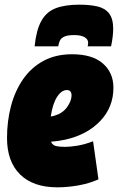

<svg xmlns="http://www.w3.org/2000/svg" viewBox="-20 -791 505 821"><path d="M401 -24Q360 -6 314 2Q268 10 225 10Q122 10 66 -45Q10 -100 10 -201Q10 -273 27 -337.5Q44 -402 78.5 -452Q113 -502 165.5 -530.5Q218 -559 288 -559Q375 -559 420 -519.5Q465 -480 465 -416Q465 -333 409 -274Q353 -215 260 -194Q227 -187 198 -185Q205 -170 219.5 -166.5Q234 -163 258 -163Q279 -163 310.5 -168Q342 -173 378 -187ZM266 -406Q243 -406 224 -376.5Q205 -347 197 -293Q207 -294 215 -297Q248 -307 266.5 -332.5Q285 -358 286 -382Q286 -406 266 -406ZM319 -771Q364 -771 396.5 -763.5Q429 -756 446.5 -733.5Q464 -711 464 -668Q464 -636 455 -593H355Q356 -599 356.5 -602.5Q357 -606 357 -608Q357 -623 341.5 -632Q326 -641 298 -641Q268 -641 254 -634Q240 -627 235.5 -616Q231 -605 229 -593H128Q135 -662 156.5 -701Q178 -740 217.5 -755.5Q257 -771 319 -771Z"/></svg>

Font: Georama SemiCondensed Black
Style: Italic
Weight: 900
Width: 4
Italic angle: -9°
Designer: Jean-Baptiste Levee
Foundry: Production Type
Version: Version 1.000